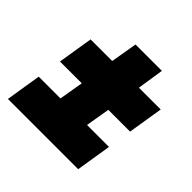

<svg xmlns="http://www.w3.org/2000/svg" viewBox="-142 -676 798 798"><g transform="rotate(45 256.5 -277.5)"><path d="M420 -10H7L32 -166H160L178 -273H50L75 -428H202L222 -545H377L359 -428H487L462 -273H334L316 -166H445Z"/></g></svg>

Font: Georama ExtraCondensed Thin ExtraBold
Style: Italic
Weight: 800
Italic angle: -9°
Version: Version 1.001